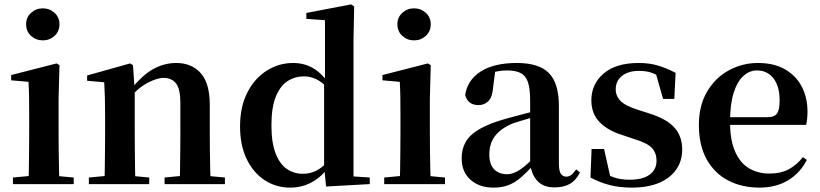

<svg xmlns="http://www.w3.org/2000/svg" viewBox="-20 -839 3737 875"><path d="M39 0V-30L146 -40H208L316 -30V0ZM110 0Q111 -25 111.5 -67Q112 -109 112.5 -154.5Q113 -200 113 -235V-308Q113 -358 112.5 -394Q112 -430 110 -466L31 -473V-497L238 -550L251 -542L247 -388V-235Q247 -200 247.5 -154.5Q248 -109 249 -67Q250 -25 251 0ZM175 -655Q144 -655 121.5 -675.5Q99 -696 99 -729Q99 -760 121.5 -780.5Q144 -801 175 -801Q206 -801 228.5 -780.5Q251 -760 251 -729Q251 -696 228.5 -675.5Q206 -655 175 -655Z M385 0V-30L491 -40H554L660 -30V0ZM455 0Q457 -25 457.5 -67Q458 -109 458.5 -154.5Q459 -200 459 -235V-310Q459 -360 458 -393.5Q457 -427 455 -464L377 -471V-495L573 -550L586 -542L594 -428V-426V-235Q594 -200 594.5 -154.5Q595 -109 595.5 -67Q596 -25 597 0ZM730 0V-30L834 -40H897L1005 -30V0ZM799 0Q800 -25 800.5 -66.5Q801 -108 801.5 -153.5Q802 -199 802 -235V-370Q802 -433 782.5 -458.5Q763 -484 725 -484Q695 -484 651 -460.5Q607 -437 561 -383L557 -426H572Q628 -497 678.5 -524.5Q729 -552 783 -552Q853 -552 894.5 -506Q936 -460 936 -361V-235Q936 -199 936.5 -153.5Q937 -108 938 -66.5Q939 -25 940 0Z M1302 16Q1238 16 1186 -18Q1134 -52 1104 -114.5Q1074 -177 1074 -263Q1074 -352 1107 -417Q1140 -482 1195.5 -517Q1251 -552 1316 -552Q1367 -552 1407.5 -528Q1448 -504 1482 -454H1491L1474 -437Q1447 -466 1420.5 -478.5Q1394 -491 1366 -491Q1325 -491 1291.5 -470Q1258 -449 1237.5 -400Q1217 -351 1217 -268Q1217 -189 1236 -140Q1255 -91 1287.5 -69Q1320 -47 1360 -47Q1391 -47 1418 -59.5Q1445 -72 1472 -101L1491 -81H1480Q1447 -34 1402 -9Q1357 16 1302 16ZM1466 11 1457 -81V-83V-457L1461 -468V-747L1376 -753V-780L1580 -819L1594 -810L1591 -653V-35L1665 -30V0Z M1731 0V-30L1838 -40H1900L2008 -30V0ZM1802 0Q1803 -25 1803.5 -67Q1804 -109 1804.5 -154.5Q1805 -200 1805 -235V-308Q1805 -358 1804.5 -394Q1804 -430 1802 -466L1723 -473V-497L1930 -550L1943 -542L1939 -388V-235Q1939 -200 1939.5 -154.5Q1940 -109 1941 -67Q1942 -25 1943 0ZM1867 -655Q1836 -655 1813.5 -675.5Q1791 -696 1791 -729Q1791 -760 1813.5 -780.5Q1836 -801 1867 -801Q1898 -801 1920.5 -780.5Q1943 -760 1943 -729Q1943 -696 1920.5 -675.5Q1898 -655 1867 -655Z M2228 16Q2165 16 2124.5 -19.5Q2084 -55 2084 -118Q2084 -161 2103 -193.5Q2122 -226 2166.5 -251.5Q2211 -277 2286 -298Q2326 -309 2375.5 -322Q2425 -335 2465 -344V-319Q2425 -309 2385 -297.5Q2345 -286 2318 -277Q2264 -255 2237 -220.5Q2210 -186 2210 -136Q2210 -90 2232 -67.5Q2254 -45 2291 -45Q2307 -45 2325.5 -52.5Q2344 -60 2368.5 -79.5Q2393 -99 2426 -135L2442 -82H2407Q2378 -51 2352.5 -29Q2327 -7 2297.5 4.5Q2268 16 2228 16ZM2507 15Q2456 15 2429 -14.5Q2402 -44 2396 -94V-97V-381Q2396 -435 2386 -464.5Q2376 -494 2353 -506Q2330 -518 2291 -518Q2265 -518 2238 -512Q2211 -506 2175 -491L2237 -516L2227 -439Q2224 -396 2205.5 -378Q2187 -360 2161 -360Q2112 -360 2100 -406Q2110 -474 2170.5 -513Q2231 -552 2336 -552Q2436 -552 2481.5 -506Q2527 -460 2527 -356V-95Q2527 -60 2536 -47Q2545 -34 2561 -34Q2572 -34 2582 -41Q2592 -48 2606 -67L2623 -53Q2605 -17 2577 -1Q2549 15 2507 15Z M2858 16Q2804 16 2759 4.5Q2714 -7 2671 -30L2676 -160H2733L2764 -21L2716 -26V-62Q2748 -41 2778 -30.5Q2808 -20 2849 -20Q2909 -20 2940.5 -43Q2972 -66 2972 -107Q2972 -141 2951.5 -164Q2931 -187 2871 -205L2815 -224Q2750 -244 2712.5 -282.5Q2675 -321 2675 -382Q2675 -456 2731 -504Q2787 -552 2890 -552Q2939 -552 2978 -540.5Q3017 -529 3059 -507L3053 -388H3002L2964 -521L3006 -508V-477Q2976 -498 2951 -507Q2926 -516 2893 -516Q2843 -516 2814.5 -493Q2786 -470 2786 -432Q2786 -402 2807.5 -379.5Q2829 -357 2886 -339L2942 -321Q3020 -296 3054.5 -256.5Q3089 -217 3089 -158Q3089 -105 3061.5 -66Q3034 -27 2983 -5.5Q2932 16 2858 16Z M3441 16Q3361 16 3298.5 -16.5Q3236 -49 3200.5 -113Q3165 -177 3165 -269Q3165 -359 3203 -422.5Q3241 -486 3302.5 -519Q3364 -552 3434 -552Q3508 -552 3558.5 -522.5Q3609 -493 3634.5 -443Q3660 -393 3660 -331Q3660 -296 3654 -270H3223V-305H3478Q3510 -305 3521.5 -322.5Q3533 -340 3533 -380Q3533 -446 3505 -482Q3477 -518 3429 -518Q3396 -518 3368 -493Q3340 -468 3323.5 -416Q3307 -364 3307 -283Q3307 -201 3330 -148.5Q3353 -96 3393.5 -72Q3434 -48 3486 -48Q3539 -48 3575.5 -68Q3612 -88 3639 -123L3657 -110Q3626 -50 3571 -17Q3516 16 3441 16Z"/></svg>

Font: Noto Serif SC ExtraLight
Style: Bold
Weight: 700
Version: Version 2.002-H1;hotconv 1.1.0;makeotfexe 2.6.0